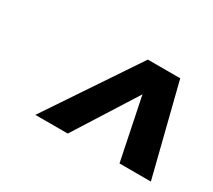

<svg xmlns="http://www.w3.org/2000/svg" viewBox="-67 -864 553 498"><g transform="rotate(30 210.0 -615.0)"><path d="M74 -480 255 -750H352L420 -480H326L288 -665L171 -480Z"/></g></svg>

Font: Saira Condensed SemiBold
Style: Italic
Weight: 600
Width: 3
Italic angle: -12°
Designer: Hector Gatti with collaboration of the Omnibus-Type team
Foundry: Omnibus-Type
Version: Version 1.101